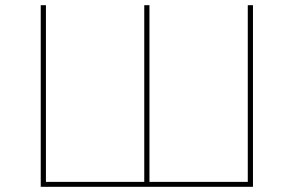

<svg xmlns="http://www.w3.org/2000/svg" viewBox="-20 -720 1132 740"><path d="M137 0H955V-700H935V-19H556V-700H536V-19H157V-700H137Z"/></svg>

Font: Chess Sans Thin
Style: Regular
Weight: 100
Designer: Wolf Bōese
Foundry: Wolf Bōese
Version: Version 7.223;Glyphs 3.3 (3306)